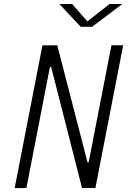

<svg xmlns="http://www.w3.org/2000/svg" viewBox="-20 -962 660 982"><path d="M55 0H115L235.5 -620H241.5L399.5 -0.5H468L610 -730.5H550L433.5 -132H427.5L273 -730H197ZM283.5 -941.5H349L427 -852.5L540 -941.5H605.5L451 -825H393Z"/></svg>

Font: Monaspace Krypton ExtraLight
Style: Italic
Weight: 200
Italic angle: -11°
Designer: Riley Cran & the Lettermatic Team
Foundry: Lettermatic
Version: Version 1.101 (Monaspace Krypton)